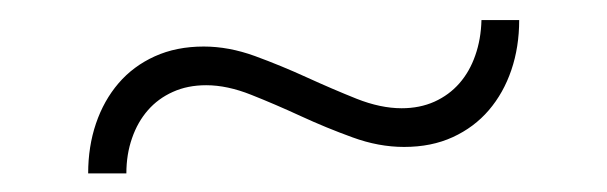

<svg xmlns="http://www.w3.org/2000/svg" viewBox="-20 -394 620 196"><path d="M390 -283.5Q408.5 -283.5 423.5 -290.2Q438.5 -297 449 -309Q459.5 -321 465.2 -337.5Q471 -354 471.5 -373.5H510Q510 -346 502 -322.5Q494 -299 479 -281.5Q464 -264 442.2 -254Q420.5 -244 392.5 -244Q366.5 -244 339.8 -253.8Q313 -263.5 287 -275.5Q261 -287.5 236.5 -297.2Q212 -307 190.5 -307Q171.5 -307 156.5 -300.2Q141.5 -293.5 131 -281.5Q120.5 -269.5 114.8 -253Q109 -236.5 109 -217H70Q70 -244.5 78 -268Q86 -291.5 101 -309Q116 -326.5 138 -336.5Q160 -346.5 188 -346.5Q213.5 -346.5 240.2 -336.8Q267 -327 293.2 -315Q319.5 -303 344 -293.2Q368.5 -283.5 390 -283.5Z"/></svg>

Font: Lato Light
Style: Italic
Weight: 300
Italic angle: -7°
Designer: Lukasz Dziedzic
Foundry: tyPoland Lukasz Dziedzic
Version: Version 2.007; 2014-02-27